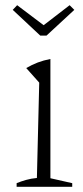

<svg xmlns="http://www.w3.org/2000/svg" viewBox="-20 -719 318 739"><path d="M44 0V-14Q61 -21 80.5 -26.5Q100 -32 122 -34L131 -401L81 -457Q103 -470 125.5 -478.5Q148 -487 174 -492V-33L258 -14V0ZM135 -582 29 -681 46 -699 148 -622 248 -699 266 -681 159 -582Z"/></svg>

Font: Piazzolla Thin Thin
Style: Regular
Weight: 250
Version: Version 2.005